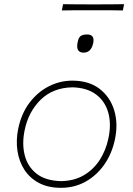

<svg xmlns="http://www.w3.org/2000/svg" viewBox="-20 -890 637 919"><path d="M272 9Q210.5 9 166.5 -14.2Q122.5 -37.5 96.8 -77.5Q71 -117.5 63.5 -168Q56 -218.5 67 -273Q82 -346.5 121.2 -398.2Q160.5 -450 214 -477Q267.5 -504 326 -504Q406 -504 457 -464.5Q508 -425 527 -360.8Q546 -296.5 530 -222Q515.5 -154 479 -102Q442.5 -50 389.5 -20.5Q336.5 9 272 9ZM274 -23Q336.5 -24.5 382.5 -52Q428.5 -79.5 457.8 -125.2Q487 -171 499 -228Q513.5 -296 498.2 -350.8Q483 -405.5 439.5 -438Q396 -470.5 326 -472Q233 -470 174.5 -412.5Q116 -355 98 -267Q84.5 -202.5 98.2 -147.5Q112 -92.5 155.2 -58.5Q198.5 -24.5 274 -23ZM380 -638Q339 -638 353 -694Q357.5 -713 368.2 -719Q379 -725 397 -725Q435 -725 426 -683Q416 -638 380 -638ZM276 -840 282 -870Q315 -869.5 351.8 -869.2Q388.5 -869 428 -869Q468 -869 504.5 -869.2Q541 -869.5 574 -870L568 -840Q535 -841 498.5 -841Q462 -841 422 -841Q382.5 -841 345.8 -841Q309 -841 276 -840Z"/></svg>

Font: Commissioner Flair Thin
Style: Italic
Weight: 100
Italic angle: -12°
Designer: Kostas Bartsokas
Foundry: Kostas Bartsokas
Version: Version 1.000; ttfautohint (v1.8.3)